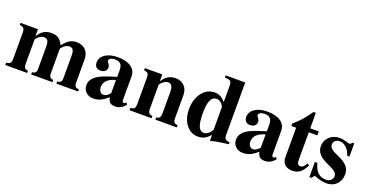

<svg xmlns="http://www.w3.org/2000/svg" viewBox="-31 -1292 3717 1937"><g transform="rotate(20 1827.5 -324.0)"><path d="M806.2 -23.9V0H573.2V-23.9Q600.6 -25.4 611.1 -37.6Q621.6 -49.8 621.1 -79.1V-316.9Q621.1 -360.4 608.9 -379.2Q596.7 -397.9 568.8 -397.9Q543.9 -397.9 514.2 -375Q504.4 -367.7 494.6 -356.2Q484.9 -344.7 484.9 -340.8V-79.1Q484.9 -51.3 495.4 -38.3Q505.9 -25.4 530.8 -23.9V0H301.8V-23.9Q328.1 -25.4 338.9 -38.1Q349.6 -50.8 349.1 -79.1V-316.9Q349.1 -360.4 336.9 -379.2Q324.7 -397.9 295.9 -397.9Q272.5 -397.9 243.2 -376Q232.4 -367.2 223.1 -356.2Q213.9 -345.2 213.9 -340.8V-79.1Q213.9 -51.3 223.9 -38.6Q233.9 -25.9 258.8 -23.9V0H23.9V-23.9Q55.2 -28.3 66.2 -40Q77.1 -51.8 78.1 -82V-371.1Q77.1 -401.9 66.2 -413.8Q55.2 -425.8 23.9 -429.2V-452.1H210.9V-377.9Q239.3 -422.9 273.4 -442.9Q307.6 -462.9 355 -462.9Q401.4 -462.9 429.9 -443.6Q458.5 -424.3 480 -377.9Q518.1 -425.3 550 -444.1Q582 -462.9 625 -462.9Q685.5 -462.9 721.2 -426Q756.8 -389.2 756.8 -326.2V-79.1Q756.3 -49.3 767.3 -37.1Q778.3 -24.9 806.2 -23.9Z M1301.8 -63 1316.4 -42Q1288.6 -11.2 1263.7 1.5Q1238.8 14.2 1206.5 14.2Q1170.9 14.2 1152.3 -1.7Q1133.8 -17.6 1126.5 -55.2Q1085.4 -18.6 1049.6 -2.2Q1013.7 14.2 971.7 14.2Q923.8 14.2 893.1 -15.1Q862.3 -44.4 862.3 -89.8Q862.3 -151.4 925.3 -194.8Q952.6 -213.4 995.8 -230.5Q1039.1 -247.6 1126.5 -273.9V-346.2Q1126.5 -391.1 1106.9 -411.6Q1087.4 -432.1 1044.4 -432.1Q1018.1 -432.1 1000.2 -421.6Q982.4 -411.1 982.4 -396Q982.4 -388.2 993.7 -374Q1011.7 -352.1 1011.7 -332Q1011.7 -306.6 993.2 -290.8Q974.6 -274.9 944.3 -274.9Q914.6 -274.9 897.9 -292Q881.3 -309.1 881.3 -339.8Q881.3 -395 932.4 -429Q983.4 -462.9 1066.4 -462.9Q1156.7 -462.9 1208.7 -427Q1260.7 -391.1 1260.7 -329.1V-73.2Q1260.7 -48.8 1281.7 -48.8Q1287.1 -48.8 1291.5 -53.2ZM1125.5 -98.1V-240.2Q1066.4 -224.6 1035.9 -194.6Q1005.4 -164.6 1005.4 -122.1Q1005.4 -92.8 1019.3 -74.5Q1033.2 -56.2 1055.7 -56.2Q1073.7 -56.2 1089.6 -65.7Q1105.5 -75.2 1125.5 -98.1Z M1865.7 -23.9V0H1635.7V-23.9Q1659.7 -25.4 1670.2 -38.3Q1680.7 -51.3 1681.6 -79.1V-316.9Q1681.6 -397.9 1630.4 -397.9Q1596.2 -397.9 1563.5 -363.8Q1546.4 -348.6 1546.4 -340.8V-79.1Q1546.4 -51.8 1557.4 -39.3Q1568.4 -26.9 1594.7 -23.9V0H1358.4V-23.9Q1390.6 -28.8 1400.1 -39.6Q1409.7 -50.3 1410.6 -82V-371.1Q1409.7 -402.8 1400.1 -413.6Q1390.6 -424.3 1358.4 -429.2V-452.1H1545.4V-377.9Q1573.2 -422.4 1606.9 -442.6Q1640.6 -462.9 1685.5 -462.9Q1746.1 -462.9 1781.7 -426Q1817.4 -389.2 1817.4 -326.2V-79.1Q1816.9 -49.8 1827.6 -37.6Q1838.4 -25.4 1865.7 -23.9Z M2417 -42V-20L2356 -12.2Q2285.2 -3.9 2226.1 13.2V-50.8Q2191.9 -14.2 2163.6 0Q2135.3 14.2 2096.2 14.2Q2018.1 14.2 1968 -50.5Q1918 -115.2 1918 -215.8Q1918 -322.3 1971.4 -392.6Q2024.9 -462.9 2106 -462.9Q2139.6 -462.9 2165.8 -449.7Q2191.9 -436.5 2223.1 -402.8V-582Q2221.7 -616.7 2209.2 -626.5Q2196.8 -636.2 2149.4 -639.2V-662.1H2359.4V-99.1Q2359.4 -68.4 2371.3 -56.2Q2383.3 -43.9 2417 -42ZM2223.1 -109.9V-348.1Q2213.4 -375 2192.1 -391.6Q2170.9 -408.2 2146 -408.2Q2103 -408.2 2083 -363.5Q2063 -318.8 2063 -224.1Q2063 -130.4 2081.5 -85.7Q2100.1 -41 2139.2 -41Q2171.9 -41 2202.1 -74.2Q2223.1 -98.6 2223.1 -109.9Z M2908.2 -63 2922.9 -42Q2895 -11.2 2870.1 1.5Q2845.2 14.2 2813 14.2Q2777.3 14.2 2758.8 -1.7Q2740.2 -17.6 2732.9 -55.2Q2691.9 -18.6 2656 -2.2Q2620.1 14.2 2578.1 14.2Q2530.3 14.2 2499.5 -15.1Q2468.8 -44.4 2468.8 -89.8Q2468.8 -151.4 2531.7 -194.8Q2559.1 -213.4 2602.3 -230.5Q2645.5 -247.6 2732.9 -273.9V-346.2Q2732.9 -391.1 2713.4 -411.6Q2693.8 -432.1 2650.9 -432.1Q2624.5 -432.1 2606.7 -421.6Q2588.9 -411.1 2588.9 -396Q2588.9 -388.2 2600.1 -374Q2618.2 -352.1 2618.2 -332Q2618.2 -306.6 2599.6 -290.8Q2581.1 -274.9 2550.8 -274.9Q2521 -274.9 2504.4 -292Q2487.8 -309.1 2487.8 -339.8Q2487.8 -395 2538.8 -429Q2589.8 -462.9 2672.9 -462.9Q2763.2 -462.9 2815.2 -427Q2867.2 -391.1 2867.2 -329.1V-73.2Q2867.2 -48.8 2888.2 -48.8Q2893.6 -48.8 2897.9 -53.2ZM2731.9 -98.1V-240.2Q2672.9 -224.6 2642.3 -194.6Q2611.8 -164.6 2611.8 -122.1Q2611.8 -92.8 2625.7 -74.5Q2639.6 -56.2 2662.1 -56.2Q2680.2 -56.2 2696 -65.7Q2711.9 -75.2 2731.9 -98.1Z M3225.6 -452.1V-409.2H3133.8V-113.8Q3133.8 -84.5 3142.8 -71.3Q3151.9 -58.1 3171.9 -58.1Q3188 -58.1 3200.7 -69.3Q3213.4 -80.6 3228 -108.9L3252 -98.1Q3222.7 -38.1 3189.5 -12.9Q3156.2 12.2 3106.9 12.2Q3056.6 12.2 3027.3 -15.6Q2998 -43.5 2998 -90.8V-409.2H2946.8V-435.1Q2995.1 -476.6 3029.8 -515.9Q3064.5 -555.2 3108.9 -618.2H3133.8V-452.1Z M3603 -318.8H3578.1Q3567.9 -350.6 3558.1 -367.7Q3548.3 -384.8 3532.2 -399.9Q3499.5 -431.2 3459 -431.2Q3430.7 -431.2 3412.4 -415Q3394 -398.9 3394 -374Q3394 -349.1 3416.3 -329.1Q3438.5 -309.1 3489.3 -288.1Q3562 -257.3 3593 -222.2Q3624 -187 3624 -134.8Q3624 -68.8 3582 -27.3Q3540 14.2 3473.1 14.2Q3452.6 14.2 3420.7 7.3Q3388.7 0.5 3366.2 -8.8Q3352.1 -15.1 3344.2 -15.1Q3337.4 -15.1 3332 -9Q3326.7 -2.9 3319.3 13.2H3293.9V-148.9H3321.3Q3353 -19 3456.1 -19Q3489.3 -19 3509.8 -36.4Q3530.3 -53.7 3530.3 -83Q3530.3 -106.4 3507.8 -126.5Q3485.4 -146.5 3435.1 -168Q3361.3 -199.2 3328.6 -235.1Q3295.9 -271 3295.9 -319.8Q3295.9 -381.8 3339.6 -422.4Q3383.3 -462.9 3449.2 -462.9Q3482.9 -462.9 3525.9 -449.2Q3550.3 -441.9 3557.1 -441.9Q3566.9 -441.9 3572 -446Q3577.1 -450.2 3581.1 -460.9H3603Z"/></g></svg>

Font: Accordance
Style: Bold
Weight: 700
Version: Version 1.2 (build January 31, 2020) Miklal Software Solutio